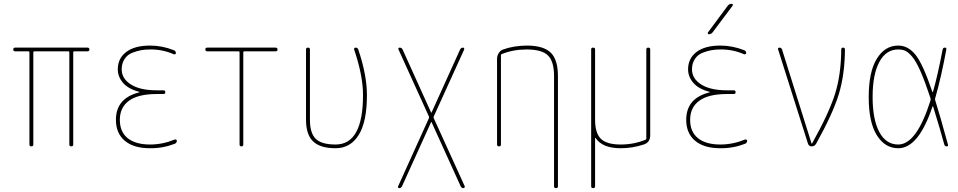

<svg xmlns="http://www.w3.org/2000/svg" viewBox="-20 -770 5040 1010"><path d="M59.6 -500Q49.8 -500 49.8 -509.8Q49.8 -519.5 59.6 -519.5H440.4Q450.2 -519.5 450.2 -509.8Q450.2 -500 440.4 -500H370.1Q365.2 -500 365.2 -495.1V-9.8Q365.2 0 355 0Q344.7 0 344.7 -9.8V-495.1Q344.7 -500 339.8 -500H160.2Q155.3 -500 155.3 -495.1V-9.8Q155.3 0 145 0Q134.8 0 134.8 -9.8V-495.1Q134.8 -500 129.9 -500Z M712.9 -284.2Q713.9 -284.2 713.9 -285.2Q713.9 -287.1 711.9 -287.1Q655.3 -301.8 627.4 -334Q599.6 -366.2 599.6 -405.3Q599.6 -462.9 644 -496.6Q688.5 -530.3 769.5 -530.3Q833 -530.3 894.5 -505.9Q904.3 -502.9 905.3 -491.2Q905.3 -487.3 902.3 -485.4Q899.4 -483.4 894.5 -484.4Q835 -510.7 769.5 -509.8Q744.1 -509.8 722.2 -505.9Q700.2 -502 675.3 -492.2Q650.4 -482.4 635.3 -459.5Q620.1 -436.5 620.1 -405.3Q620.1 -356.4 668.5 -325.7Q716.8 -294.9 804.7 -294.9H839.8Q849.6 -294.9 849.6 -285.2Q849.6 -275.4 839.8 -275.4H804.7Q707 -275.4 658.7 -240.2Q610.4 -205.1 610.4 -139.6Q610.4 -76.2 651.9 -43Q693.4 -9.8 769.5 -9.8Q835 -9.8 899.4 -36.1Q903.3 -37.1 906.7 -35.2Q910.2 -33.2 910.2 -29.3Q910.2 -18.6 899.4 -13.7Q835.9 10.7 769.5 9.8Q682.6 9.8 636.2 -29.8Q589.8 -69.3 589.8 -139.6Q589.8 -253.9 712.9 -284.2Z M1070.3 -500Q1060.5 -500 1060.1 -509.8Q1059.6 -519.5 1070.3 -519.5H1429.7Q1439.5 -519.5 1439.9 -509.8Q1440.4 -500 1429.7 -500H1264.6Q1259.8 -500 1259.8 -495.1V-9.8Q1259.8 0 1250 0Q1240.2 0 1240.2 -9.8V-495.1Q1240.2 -500 1235.4 -500Z M1745.1 9.8Q1665 9.8 1627.4 -25.9Q1589.8 -61.5 1589.8 -139.6V-509.8Q1589.8 -519.5 1600.1 -519.5Q1610.4 -519.5 1610.4 -509.8V-139.6Q1610.4 -69.3 1641.1 -39.6Q1671.9 -9.8 1745.1 -9.8Q1889.6 -9.8 1889.6 -269.5Q1889.6 -372.1 1842.8 -509.8Q1841.8 -513.7 1844.2 -516.6Q1846.7 -519.5 1850.6 -519.5Q1860.4 -519.5 1864.3 -510.7Q1910.2 -376 1910.2 -269.5Q1910.2 -128.9 1866.7 -59.6Q1823.2 9.8 1745.1 9.8Z M2080.1 219.7Q2076.2 219.7 2074.2 216.8Q2072.3 213.9 2074.2 210L2236.3 -148.4Q2237.3 -152.3 2236.3 -157.2L2076.2 -509.8Q2074.2 -513.7 2076.2 -516.6Q2078.1 -519.5 2082 -519.5Q2092.8 -519.5 2097.7 -509.8L2248 -177.7Q2248 -176.8 2249 -176.8Q2250 -176.8 2250 -177.7L2400.4 -509.8Q2405.3 -519.5 2416 -519.5Q2418.9 -519.5 2420.9 -516.6Q2422.9 -513.7 2421.9 -509.8L2261.7 -157.2Q2259.8 -152.3 2261.7 -148.4L2424.8 210Q2425.8 213.9 2423.3 216.8Q2420.9 219.7 2418 219.7Q2408.2 219.7 2403.3 210L2250 -127.9Q2250 -128.9 2249 -128.9Q2248 -128.9 2248 -127.9L2094.7 210Q2089.8 219.7 2080.1 219.7Z M2594.7 -9.8V-460.9Q2594.7 -476.6 2603.5 -490.7Q2612.3 -504.9 2627 -509.8Q2680.7 -529.3 2750 -530.3Q2838.9 -530.3 2877 -493.2Q2915 -456.1 2915 -370.1V210Q2915 219.7 2904.8 219.7Q2894.5 219.7 2894.5 210V-370.1Q2894.5 -447.3 2862.3 -478.5Q2830.1 -509.8 2750 -509.8Q2679.7 -509.8 2619.1 -485.4Q2615.2 -484.4 2615.2 -477.5V-9.8Q2615.2 0 2605 0Q2594.7 0 2594.7 -9.8Z M3089.8 210V-509.8Q3089.8 -519.5 3100.1 -519.5Q3110.4 -519.5 3110.4 -509.8V-139.6Q3110.4 -69.3 3141.1 -39.6Q3171.9 -9.8 3245.1 -9.8Q3315.4 -9.8 3376 -35.2Q3379.9 -36.1 3379.9 -42V-509.8Q3379.9 -519.5 3390.1 -519.5Q3400.4 -519.5 3400.4 -509.8V-58.6Q3400.4 -20.5 3366.2 -9.8Q3306.6 9.8 3245.1 9.8Q3148.4 9.8 3112.3 -44.9Q3111.3 -45.9 3110.8 -44.9Q3110.4 -43.9 3110.4 -43V210Q3110.4 219.7 3100.1 219.7Q3089.8 219.7 3089.8 210Z M3712.9 -284.2Q3713.9 -284.2 3713.9 -285.2Q3713.9 -287.1 3711.9 -287.1Q3655.3 -301.8 3627.4 -334Q3599.6 -366.2 3599.6 -405.3Q3599.6 -462.9 3644 -496.6Q3688.5 -530.3 3769.5 -530.3Q3833 -530.3 3894.5 -505.9Q3904.3 -502.9 3905.3 -491.2Q3905.3 -487.3 3902.3 -485.4Q3899.4 -483.4 3894.5 -484.4Q3835 -510.7 3769.5 -509.8Q3744.1 -509.8 3722.2 -505.9Q3700.2 -502 3675.3 -492.2Q3650.4 -482.4 3635.3 -459.5Q3620.1 -436.5 3620.1 -405.3Q3620.1 -356.4 3668.5 -325.7Q3716.8 -294.9 3804.7 -294.9H3839.8Q3849.6 -294.9 3849.6 -285.2Q3849.6 -275.4 3839.8 -275.4H3804.7Q3707 -275.4 3658.7 -240.2Q3610.4 -205.1 3610.4 -139.6Q3610.4 -76.2 3651.9 -43Q3693.4 -9.8 3769.5 -9.8Q3835 -9.8 3899.4 -36.1Q3903.3 -37.1 3906.7 -35.2Q3910.2 -33.2 3910.2 -29.3Q3910.2 -18.6 3899.4 -13.7Q3835.9 10.7 3769.5 9.8Q3682.6 9.8 3636.2 -29.8Q3589.8 -69.3 3589.8 -139.6Q3589.8 -253.9 3712.9 -284.2ZM3709 -589.8Q3705.1 -589.8 3703.6 -593.3Q3702.1 -596.7 3704.1 -599.6L3808.6 -740.2Q3816.4 -750 3829.1 -750Q3833 -750 3834.5 -746.6Q3835.9 -743.2 3834 -740.2L3728.5 -599.6Q3720.7 -589.8 3709 -589.8Z M4230.5 -13.7 4073.2 -509.8Q4071.3 -513.7 4073.7 -516.6Q4076.2 -519.5 4080.1 -519.5Q4089.8 -519.5 4093.8 -509.8L4249 -15.6Q4249 -14.6 4250 -14.6Q4252 -14.6 4252 -15.6Q4340.8 -174.8 4372.6 -275.9Q4404.3 -377 4405.3 -508.8Q4405.3 -519.5 4415 -519.5Q4424.8 -519.5 4424.8 -508.8Q4423.8 -377.9 4392.6 -274.9Q4361.3 -171.9 4272.5 -12.7Q4263.7 0 4250 0Q4235.4 0 4230.5 -13.7Z M4705.1 -509.8Q4640.6 -509.8 4605.5 -443.8Q4570.3 -377.9 4570.3 -259.8Q4570.3 -141.6 4605.5 -75.7Q4640.6 -9.8 4705.1 -9.8Q4801.8 -9.8 4875 -242.2Q4876 -248 4875 -252.9Q4846.7 -338.9 4823.2 -392.6Q4799.8 -446.3 4779.3 -470.7Q4758.8 -495.1 4743.2 -502.4Q4727.5 -509.8 4705.1 -509.8ZM4705.1 9.8Q4635.7 9.8 4592.8 -58.1Q4549.8 -126 4549.8 -259.8Q4549.8 -391.6 4592.3 -460.9Q4634.8 -530.3 4705.1 -530.3Q4756.8 -530.3 4795.9 -481.9Q4835 -433.6 4884.8 -286.1Q4884.8 -285.2 4886.2 -285.2Q4887.7 -285.2 4887.7 -286.1Q4912.1 -371.1 4938.5 -508.8Q4940.4 -519.5 4950.2 -519.5Q4960 -519.5 4958 -509.8Q4931.6 -365.2 4899.4 -252.9Q4897.5 -248 4899.4 -243.2Q4924.8 -163.1 4966.8 -8.8Q4968.8 0 4960 0Q4950.2 0 4947.3 -9.8Q4928.7 -80.1 4888.7 -209Q4887.7 -210.9 4885.7 -210.9Q4812.5 9.8 4705.1 9.8Z"/></svg>

Font: Rounded Mgen+ 1mn thin
Style: Regular
Weight: 100
Designer: [Source Han Sans]
Ryoko NISHIZUKA  (kana & ideographs); Paul D. Hunt (Latin, Greek & Cyrillic); Wenlong ZHANG  (bopomofo
Version: Version 1.059.20150602